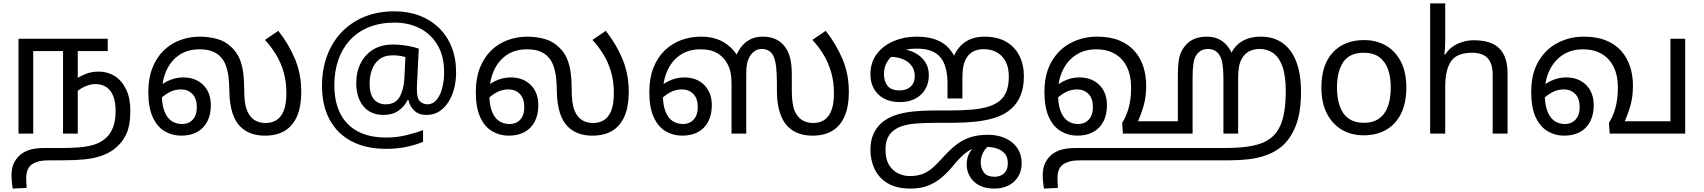

<svg xmlns="http://www.w3.org/2000/svg" viewBox="-20 -780 9947 1121"><path d="M557 -362Q608 -362 649.5 -336Q691 -310 716 -259Q741 -208 741 -134Q741 -44 715 8Q689 60 642 94Q610 117 568.5 131Q527 145 473 150.5Q419 156 347 156H272Q230 156 207 162Q184 168 167 179Q151 190 142 210Q133 230 133 263Q133 278 134 291.5Q135 305 136 317L54 321Q51 303 49 281.5Q47 260 47 243Q47 199 63 168.5Q79 138 104 119Q122 106 141.5 98.5Q161 91 186.5 87.5Q212 84 245 84H338Q420 84 471.5 77Q523 70 555 54.5Q587 39 610 14Q630 -8 642.5 -43.5Q655 -79 655 -131Q655 -183 641.5 -218Q628 -253 601.5 -271Q575 -289 536 -289Q508 -289 479.5 -276.5Q451 -264 430 -247L427 -322Q453 -338 485 -350Q517 -362 557 -362ZM88 0V-554H609V-482H434V0H348V-482H174V0Z M1038 12Q985 12 941 -14Q897 -40 871.5 -96.5Q846 -153 846 -242Q846 -323 870 -384Q894 -445 936 -485.5Q978 -526 1032.5 -546Q1087 -566 1148 -566Q1196 -566 1246 -553Q1296 -540 1334 -502Q1362 -475 1377.5 -440Q1393 -405 1399.5 -359Q1406 -313 1406 -252Q1406 -217 1409.5 -188Q1413 -159 1422 -136Q1431 -113 1447 -95Q1462 -79 1483 -70.5Q1504 -62 1533 -62Q1566 -62 1593 -78Q1620 -94 1636 -132Q1652 -170 1652 -237Q1652 -303 1636 -359Q1620 -415 1591.5 -461.5Q1563 -508 1527 -547L1605 -600Q1667 -521 1703 -434Q1739 -347 1739 -244Q1739 -159 1714.5 -102Q1690 -45 1643 -16.5Q1596 12 1526 12Q1483 12 1447.5 -0.5Q1412 -13 1386 -38Q1354 -68 1337 -121Q1320 -174 1319 -250Q1319 -286 1315 -324Q1311 -362 1299 -396.5Q1287 -431 1261 -455Q1241 -473 1213 -482.5Q1185 -492 1144 -492Q1075 -492 1026 -458.5Q977 -425 951 -366.5Q925 -308 925 -232Q925 -168 940.5 -129Q956 -90 982.5 -73Q1009 -56 1042 -56Q1069 -56 1088.5 -67.5Q1108 -79 1118.5 -101Q1129 -123 1129 -155Q1129 -205 1103 -231.5Q1077 -258 1036 -258Q996 -258 961 -237Q926 -216 897 -184L882 -248Q912 -283 956.5 -305.5Q1001 -328 1050 -328Q1122 -328 1166.5 -284Q1211 -240 1211 -165Q1211 -110 1190 -70Q1169 -30 1130.5 -9Q1092 12 1038 12Z M2643 -357Q2643 -311 2632.5 -267Q2622 -223 2600 -187.5Q2578 -152 2546 -130.5Q2514 -109 2470 -109Q2424 -109 2397.5 -135.5Q2371 -162 2365 -196H2360Q2342 -159 2307 -134Q2272 -109 2219 -109Q2143 -109 2101.5 -160Q2060 -211 2060 -295Q2060 -361 2086 -411.5Q2112 -462 2159.5 -491Q2207 -520 2272 -520Q2316 -520 2358.5 -512.5Q2401 -505 2425 -496L2415 -293Q2414 -275 2414 -267.5Q2414 -260 2414 -257Q2414 -205 2432.5 -188Q2451 -171 2476 -171Q2507 -171 2528.5 -196.5Q2550 -222 2561.5 -264.5Q2573 -307 2573 -358Q2573 -451 2535.5 -515.5Q2498 -580 2432.5 -614Q2367 -648 2284 -648Q2199 -648 2133 -621Q2067 -594 2022.5 -545Q1978 -496 1955 -429.5Q1932 -363 1932 -283Q1932 -185 1967 -116.5Q2002 -48 2069.5 -12.5Q2137 23 2235 23Q2296 23 2351.5 9.5Q2407 -4 2450 -20V48Q2407 66 2353.5 77.5Q2300 89 2235 89Q2117 89 2033 45Q1949 1 1904.5 -81.5Q1860 -164 1860 -280Q1860 -373 1889 -452.5Q1918 -532 1973 -590.5Q2028 -649 2106.5 -681.5Q2185 -714 2284 -714Q2362 -714 2427.5 -689.5Q2493 -665 2541.5 -618.5Q2590 -572 2616.5 -506Q2643 -440 2643 -357ZM2138 -293Q2138 -229 2163.5 -200Q2189 -171 2232 -171Q2288 -171 2312.5 -213Q2337 -255 2341 -322L2347 -447Q2334 -451 2314 -454Q2294 -457 2273 -457Q2224 -457 2194 -433Q2164 -409 2151 -371.5Q2138 -334 2138 -293Z M2950 12Q2897 12 2853 -14Q2809 -40 2783.5 -96.5Q2758 -153 2758 -242Q2758 -323 2782 -384Q2806 -445 2848 -485.5Q2890 -526 2944.5 -546Q2999 -566 3060 -566Q3108 -566 3158 -553Q3208 -540 3246 -502Q3274 -475 3289.5 -440Q3305 -405 3311.5 -359Q3318 -313 3318 -252Q3318 -217 3321.5 -188Q3325 -159 3334 -136Q3343 -113 3359 -95Q3374 -79 3395 -70.5Q3416 -62 3445 -62Q3478 -62 3505 -78Q3532 -94 3548 -132Q3564 -170 3564 -237Q3564 -303 3548 -359Q3532 -415 3503.5 -461.5Q3475 -508 3439 -547L3517 -600Q3579 -521 3615 -434Q3651 -347 3651 -244Q3651 -159 3626.5 -102Q3602 -45 3555 -16.5Q3508 12 3438 12Q3395 12 3359.5 -0.5Q3324 -13 3298 -38Q3266 -68 3249 -121Q3232 -174 3231 -250Q3231 -286 3227 -324Q3223 -362 3211 -396.5Q3199 -431 3173 -455Q3153 -473 3125 -482.5Q3097 -492 3056 -492Q2987 -492 2938 -458.5Q2889 -425 2863 -366.5Q2837 -308 2837 -232Q2837 -168 2852.5 -129Q2868 -90 2894.5 -73Q2921 -56 2954 -56Q2981 -56 3000.5 -67.5Q3020 -79 3030.5 -101Q3041 -123 3041 -155Q3041 -205 3015 -231.5Q2989 -258 2948 -258Q2908 -258 2873 -237Q2838 -216 2809 -184L2794 -248Q2824 -283 2868.5 -305.5Q2913 -328 2962 -328Q3034 -328 3078.5 -284Q3123 -240 3123 -165Q3123 -110 3102 -70Q3081 -30 3042.5 -9Q3004 12 2950 12Z M3963 12Q3910 12 3866 -14Q3822 -40 3796.5 -96.5Q3771 -153 3771 -242Q3771 -323 3795 -384Q3819 -445 3861 -485.5Q3903 -526 3957.5 -546Q4012 -566 4073 -566Q4125 -566 4166.5 -551.5Q4208 -537 4241.5 -507Q4275 -477 4301 -430L4272 -433Q4281 -468 4302 -498.5Q4323 -529 4355.5 -547.5Q4388 -566 4433 -566Q4470 -566 4499.5 -555Q4529 -544 4551 -521Q4577 -494 4590 -452.5Q4603 -411 4603 -343V-255Q4603 -200 4611 -160.5Q4619 -121 4644 -95Q4659 -79 4680 -70.5Q4701 -62 4729 -62Q4763 -62 4790 -78Q4817 -94 4833 -132Q4849 -170 4849 -237Q4849 -303 4832.5 -359Q4816 -415 4788 -461.5Q4760 -508 4723 -547L4801 -600Q4863 -521 4899.5 -434Q4936 -347 4936 -244Q4936 -159 4911.5 -102Q4887 -45 4840 -16.5Q4793 12 4723 12Q4680 12 4644.5 -0.5Q4609 -13 4583 -38Q4562 -58 4547 -88.5Q4532 -119 4524 -159.5Q4516 -200 4516 -250V-288Q4516 -353 4511.5 -390Q4507 -427 4497 -449Q4487 -473 4469 -483.5Q4451 -494 4428 -494Q4407 -494 4391.5 -485Q4376 -476 4366 -463Q4351 -444 4344 -417.5Q4337 -391 4337 -351V0H4251V-293Q4251 -356 4234 -393.5Q4217 -431 4191 -453Q4163 -476 4134.5 -484Q4106 -492 4069 -492Q4000 -492 3951 -458.5Q3902 -425 3876 -366.5Q3850 -308 3850 -232Q3850 -168 3865.5 -129Q3881 -90 3907.5 -73Q3934 -56 3967 -56Q3993 -56 4012.5 -67.5Q4032 -79 4043 -101Q4054 -123 4054 -155Q4054 -205 4028 -231.5Q4002 -258 3961 -258Q3921 -258 3886 -237Q3851 -216 3822 -184L3807 -248Q3837 -283 3881.5 -305.5Q3926 -328 3975 -328Q4047 -328 4091.5 -284Q4136 -240 4136 -165Q4136 -110 4115 -70Q4094 -30 4055.5 -9Q4017 12 3963 12Z M5330 -566Q5403 -566 5448.5 -547Q5494 -528 5519.5 -499Q5545 -470 5558 -439L5540 -430Q5555 -473 5580.5 -503.5Q5606 -534 5643 -550Q5680 -566 5728 -566Q5803 -566 5854 -536.5Q5905 -507 5931.5 -455Q5958 -403 5958 -335Q5958 -268 5938 -221Q5918 -174 5882 -143Q5844 -110 5790.5 -93Q5737 -76 5673.5 -69.5Q5610 -63 5541 -63H5447Q5381 -63 5330.5 -59Q5280 -55 5244.5 -43Q5209 -31 5186 -8Q5167 11 5158.5 36Q5150 61 5150 93Q5150 151 5172 185Q5194 219 5226.5 233.5Q5259 248 5291 248Q5335 248 5367 235.5Q5399 223 5425 200Q5451 177 5477 148Q5519 101 5557 70Q5595 39 5640.5 23Q5686 7 5750 7Q5786 7 5820.5 16.5Q5855 26 5883 46.5Q5911 67 5928 98.5Q5945 130 5945 174Q5945 218 5924.5 251.5Q5904 285 5868 303Q5832 321 5786 321Q5743 321 5712.5 309Q5682 297 5662.5 276.5Q5643 256 5633.5 231Q5624 206 5624 181Q5624 134 5647 102Q5670 70 5704 41L5771 55Q5737 80 5721.5 108Q5706 136 5706 168Q5706 202 5724.5 227Q5743 252 5788 252Q5806 252 5823.5 244.5Q5841 237 5852.5 220Q5864 203 5864 173Q5864 143 5852 124.5Q5840 106 5820 95.5Q5800 85 5777 81Q5754 77 5732 77Q5717 77 5702.5 78.5Q5688 80 5674 83Q5651 90 5629.5 104.5Q5608 119 5588 139.5Q5568 160 5548 184Q5515 225 5478.5 256Q5442 287 5398 304Q5354 321 5296 321Q5214 321 5162 289.5Q5110 258 5086 206Q5062 154 5062 95Q5062 40 5080.5 0.5Q5099 -39 5130 -65Q5165 -94 5212 -109Q5259 -124 5315 -129.5Q5371 -135 5431 -135H5520Q5596 -135 5654 -140Q5712 -145 5754 -158.5Q5796 -172 5822 -196Q5847 -219 5858.5 -253Q5870 -287 5870 -334Q5870 -387 5851 -422Q5832 -457 5799 -475Q5766 -493 5725 -493Q5696 -493 5673.5 -484.5Q5651 -476 5634 -457Q5615 -434 5607 -403.5Q5599 -373 5599 -319V-205H5512V-293Q5512 -341 5502.5 -379Q5493 -417 5472.5 -443Q5452 -469 5418 -482.5Q5384 -496 5336 -496Q5305 -496 5288 -493.5Q5271 -491 5251 -484L5216 -470Q5189 -456 5172.5 -436.5Q5156 -417 5148.5 -394.5Q5141 -372 5141 -348Q5141 -305 5162.5 -278.5Q5184 -252 5233 -252Q5272 -252 5296.5 -274Q5321 -296 5321 -335Q5321 -370 5302.5 -395.5Q5284 -421 5251.5 -434.5Q5219 -448 5177 -448L5241 -494Q5287 -490 5323.5 -470.5Q5360 -451 5381.5 -418.5Q5403 -386 5403 -342Q5403 -270 5356.5 -227Q5310 -184 5234 -184Q5178 -184 5139.5 -205.5Q5101 -227 5081.5 -263.5Q5062 -300 5062 -345Q5062 -415 5099 -464.5Q5136 -514 5197.5 -540Q5259 -566 5330 -566Z M7341 -566Q7417 -566 7469.5 -528Q7522 -490 7549 -418.5Q7576 -347 7576 -244Q7576 -122 7545 -44.5Q7514 33 7461 77Q7423 108 7375 125.5Q7327 143 7272.5 149.5Q7218 156 7159 156H6293Q6251 156 6228 162Q6205 168 6188 179Q6172 190 6163 210Q6154 230 6154 263Q6154 278 6155 291.5Q6156 305 6157 317L6075 321Q6072 303 6070 281.5Q6068 260 6068 243Q6068 199 6084 168.5Q6100 138 6125 119Q6143 106 6162.5 98.5Q6182 91 6207.5 87.5Q6233 84 6266 84H7137Q7230 84 7296 70.5Q7362 57 7404.5 22Q7447 -13 7467 -78.5Q7487 -144 7487 -247Q7487 -338 7467.5 -392Q7448 -446 7413.5 -470Q7379 -494 7335 -494Q7308 -494 7285 -485.5Q7262 -477 7245 -458Q7225 -435 7217 -404Q7209 -373 7209 -319V0H7123V-321Q7123 -370 7118 -404.5Q7113 -439 7098 -461Q7088 -476 7072 -485Q7056 -494 7033 -494Q7010 -494 6994.5 -485.5Q6979 -477 6968 -463Q6952 -441 6947.5 -406.5Q6943 -372 6943 -328V0H6857V-341Q6857 -390 6861.5 -423Q6866 -456 6878 -480Q6890 -504 6910 -524Q6931 -545 6960 -555.5Q6989 -566 7026 -566Q7065 -566 7095 -552Q7125 -538 7147 -510.5Q7169 -483 7182 -443L7161 -450Q7172 -483 7195.5 -509.5Q7219 -536 7255.5 -551Q7292 -566 7341 -566ZM6270 12Q6217 12 6173 -14.5Q6129 -41 6103.5 -97Q6078 -153 6078 -243Q6078 -350 6120.5 -422Q6163 -494 6233 -530Q6303 -566 6385 -566Q6461 -566 6515.5 -543.5Q6570 -521 6604.5 -481.5Q6639 -442 6655.5 -390.5Q6672 -339 6672 -280Q6672 -216 6658 -166Q6644 -116 6624 -72H6890L6888 0H6536L6532 -63Q6555 -98 6569.5 -149.5Q6584 -201 6584 -269Q6584 -340 6559 -390Q6534 -440 6488.5 -466Q6443 -492 6381 -492Q6311 -492 6261 -458.5Q6211 -425 6184 -367.5Q6157 -310 6157 -237Q6157 -170 6172.5 -130.5Q6188 -91 6214.5 -73.5Q6241 -56 6274 -56Q6300 -56 6319.5 -67.5Q6339 -79 6350 -101Q6361 -123 6361 -155Q6361 -205 6335 -231.5Q6309 -258 6268 -258Q6228 -258 6193 -237Q6158 -216 6129 -184L6114 -248Q6144 -283 6188.5 -305.5Q6233 -328 6282 -328Q6354 -328 6398.5 -284Q6443 -240 6443 -165Q6443 -110 6422 -70Q6401 -30 6362.5 -9Q6324 12 6270 12Z M8191 -269Q8191 -180 8160.5 -117.5Q8130 -55 8074 -22.5Q8018 10 7941 10Q7870 10 7814.5 -22.5Q7759 -55 7727 -117.5Q7695 -180 7695 -269Q7695 -402 7762 -474Q7829 -546 7944 -546Q8017 -546 8072.5 -513.5Q8128 -481 8159.5 -419.5Q8191 -358 8191 -269ZM7786 -269Q7786 -206 7802.5 -159.5Q7819 -113 7854 -88Q7889 -63 7943 -63Q7997 -63 8032 -88Q8067 -113 8083.5 -159.5Q8100 -206 8100 -269Q8100 -333 8083 -378Q8066 -423 8031.5 -447.5Q7997 -472 7942 -472Q7860 -472 7823 -418Q7786 -364 7786 -269Z M8418 -537Q8418 -518 8416.5 -498Q8415 -478 8413 -462H8419Q8436 -490 8462 -508Q8488 -526 8520 -535.5Q8552 -545 8586 -545Q8651 -545 8694.5 -524.5Q8738 -504 8760 -461Q8782 -418 8782 -349V0H8695V-343Q8695 -408 8666 -440Q8637 -472 8575 -472Q8485 -472 8451.5 -421.5Q8418 -371 8418 -277V0H8330V-760H8418Z M9112 12Q9059 12 9015 -14.5Q8971 -41 8945.5 -97Q8920 -153 8920 -243Q8920 -350 8962.5 -422Q9005 -494 9075 -530Q9145 -566 9227 -566Q9303 -566 9357.5 -543.5Q9412 -521 9446.5 -481.5Q9481 -442 9497.5 -390.5Q9514 -339 9514 -280Q9514 -216 9500 -166Q9486 -116 9466 -72H9733V-554H9819V0H9378L9374 -63Q9397 -98 9411.5 -149.5Q9426 -201 9426 -269Q9426 -340 9401 -390Q9376 -440 9330.5 -466Q9285 -492 9223 -492Q9153 -492 9103 -458.5Q9053 -425 9026 -367.5Q8999 -310 8999 -237Q8999 -170 9014.5 -130.5Q9030 -91 9056.5 -73.5Q9083 -56 9116 -56Q9142 -56 9161.5 -67.5Q9181 -79 9192 -101Q9203 -123 9203 -155Q9203 -205 9177 -231.5Q9151 -258 9110 -258Q9070 -258 9035 -237Q9000 -216 8971 -184L8956 -248Q8986 -283 9030.5 -305.5Q9075 -328 9124 -328Q9196 -328 9240.5 -284Q9285 -240 9285 -165Q9285 -110 9264 -70Q9243 -30 9204.5 -9Q9166 12 9112 12Z"/></svg>

Font: hexltamil05
Style: Book
Weight: 400
Designer: Jelle Bosma - Monotype Design Team
Foundry: Monotype Imaging Inc.
Version: Version 2.003